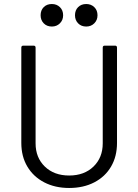

<svg xmlns="http://www.w3.org/2000/svg" viewBox="-20 -927 688 955"><path d="M86 -216V-690Q86 -700 96 -700H147Q157 -700 157 -690V-214Q157 -143 203 -98.5Q249 -54 324 -54Q399 -54 445 -98.5Q491 -143 491 -214V-690Q491 -700 501 -700H552Q562 -700 562 -690V-216Q562 -149 532.5 -98.5Q503 -48 449 -20Q395 8 324 8Q254 8 200 -20Q146 -48 116 -98.5Q86 -149 86 -216ZM353 -851Q353 -876 368.5 -891.5Q384 -907 409 -907Q433 -907 449 -891.5Q465 -876 465 -851Q465 -827 449 -811Q433 -795 409 -795Q384 -795 368.5 -811Q353 -827 353 -851ZM182 -851Q182 -876 197.5 -891.5Q213 -907 238 -907Q262 -907 278 -891.5Q294 -876 294 -851Q294 -827 278 -811Q262 -795 238 -795Q213 -795 197.5 -811Q182 -827 182 -851Z"/></svg>

Font: Amber EN
Style: Regular
Weight: 400
Designer: Jeremy Tribby
Foundry: Tribby Type Co.
Version: Version 1.403 November 24, 2021